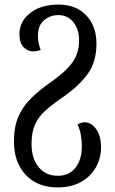

<svg xmlns="http://www.w3.org/2000/svg" viewBox="-20 -568 503 840"><path d="M232 252Q144 252 92.5 197Q41 142 41 51Q41 -14 61 -59Q81 -104 118 -140Q155 -176 207 -212Q271 -257 298.5 -297.5Q326 -338 326 -391Q326 -440 301 -471Q276 -502 235 -502Q200 -502 173 -479.5Q146 -457 146 -412Q146 -392 150 -375.5Q154 -359 158 -349Q150 -347 141.5 -345Q133 -343 124 -343Q103 -343 84 -361Q65 -379 65 -419Q65 -474 112 -511Q159 -548 236 -548Q312 -548 357 -501Q402 -454 402 -377Q402 -298 364 -245Q326 -192 255 -143Q210 -112 179.5 -85Q149 -58 133.5 -24Q118 10 118 62Q118 125 149 163Q180 201 233 201Q283 201 310.5 165.5Q338 130 338 72Q338 45 333.5 20.5Q329 -4 319 -23Q334 -33 351 -33Q378 -33 400 -4Q422 25 422 77Q422 124 399.5 164Q377 204 334.5 228Q292 252 232 252Z"/></svg>

Font: Noto Serif Georgian Condensed
Style: Regular
Weight: 400
Width: 3
Designer: Monotype Design Team, Akaki Razmadze
Foundry: Google LLC
Version: Version 2.003; ttfautohint (v1.8.4.7-5d5b)